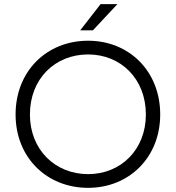

<svg xmlns="http://www.w3.org/2000/svg" viewBox="-20 -894 847 924"><path d="M545 -874H464L366 -748H427ZM404 10C601 10 751 -136 751 -343C751 -552 601 -698 404 -698C205 -698 55 -552 55 -343C55 -136 205 10 404 10ZM404 -56C245 -56 124 -174 124 -343C124 -514 244 -632 404 -632C562 -632 682 -514 682 -343C682 -174 562 -56 404 -56Z"/></svg>

Font: Roundo
Style: Regular
Weight: 400
Designer: Shiva Nallaperumal
Foundry: Indian Type Foundry
Version: Version 2.000